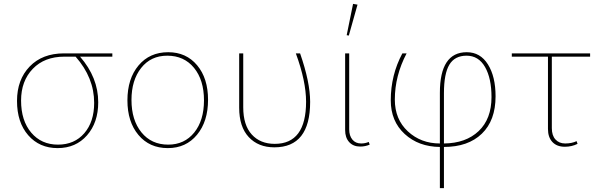

<svg xmlns="http://www.w3.org/2000/svg" viewBox="-20 -756 3093 993"><path d="M488 -227Q488 -122 430 -56Q372 10 278 10Q184 10 126 -56.5Q68 -123 68 -234Q68 -344 133.5 -412Q199 -480 311 -480H561V-463H394Q488 -355 488 -227ZM280 -8Q365 -8 416 -67Q467 -126 467 -224Q467 -354 371 -463H313Q210 -463 149.5 -400Q89 -337 89 -236Q89 -132 141.5 -70Q194 -8 280 -8Z M848 10Q753 10 696 -58Q639 -126 639 -237Q639 -349 696.5 -417.5Q754 -486 850 -486Q943 -486 999.5 -418.5Q1056 -351 1056 -240Q1056 -128 999 -59Q942 10 848 10ZM850 -8Q934 -8 984.5 -70.5Q1035 -133 1035 -237Q1035 -342 983.5 -405Q932 -468 845 -468Q760 -468 710 -404.5Q660 -341 660 -239Q660 -135 711.5 -71.5Q763 -8 850 -8Z M1399 6Q1316 6 1266.5 -47Q1217 -100 1217 -199V-480H1238V-201Q1238 -109 1282 -60.5Q1326 -12 1401 -12Q1563 -12 1563 -230Q1563 -336 1510 -480H1532Q1584 -331 1584 -229Q1584 6 1399 6Z M1784 -572 1773 -574 1806 -736 1829 -732ZM1843 2Q1807 2 1786 -21Q1765 -44 1765 -83V-480H1786V-87Q1786 -54 1802.5 -34Q1819 -14 1848 -14Q1869 -14 1887 -22L1892 -8Q1869 2 1843 2Z M2543 -258Q2543 -133 2472 -64.5Q2401 4 2276 4V217H2255V4Q2145 3 2073 -63Q2001 -129 2001 -237Q2001 -368 2061 -480H2083Q2022 -364 2022 -241Q2022 -139 2089.5 -76.5Q2157 -14 2255 -14V-276Q2255 -486 2394 -486Q2464 -486 2503.5 -423Q2543 -360 2543 -258ZM2276 -274V-14Q2389 -15 2455.5 -78Q2522 -141 2522 -254Q2522 -351 2488.5 -409.5Q2455 -468 2393 -468Q2332 -468 2304 -421.5Q2276 -375 2276 -274Z M2901 3Q2860 3 2837 -21.5Q2814 -46 2814 -89V-463H2627V-480H3032V-463H2834V-93Q2834 -55 2853 -34.5Q2872 -14 2903 -14Q2937 -14 2962 -26L2967 -12Q2937 3 2901 3Z"/></svg>

Font: Cantarell Thin
Style: Regular
Weight: 100
Designer: Dave Crossland, Nikolaus Waxweiler, Florian Fecher, Jacques Le Bailly, Eben Sorkin, Alexei Vanyashin, Alexios Zavras, Em
Version: Version 0.303